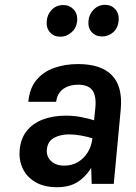

<svg xmlns="http://www.w3.org/2000/svg" viewBox="-20 -766 566 800"><path d="M217.8 14Q162.8 14 126.6 -7.8Q90.3 -29.6 74.1 -65.3Q58 -100.9 62.1 -142Q66.2 -188.6 91 -220.1Q115.8 -251.5 157.8 -267.8Q199.8 -284.1 254.5 -284.1Q286.7 -284.1 315.7 -278.7Q344.7 -273.3 372 -264.9L376.9 -313Q382.5 -364 365.8 -388.5Q349.1 -413 305.6 -413Q279.6 -413 259.9 -404.6Q240.1 -396.2 228.3 -380.4Q216.5 -364.6 214 -341.9H98Q103.2 -398.4 132.1 -432.9Q160.9 -467.5 206.2 -483.3Q251.5 -499.1 305.6 -499.1Q401.2 -499.1 446.6 -452.2Q492 -405.3 483 -308.9L454 0H361.9Q361.2 -16.6 361 -33.1Q360.9 -49.5 360 -66.1Q334.5 -26.5 301 -6.3Q267.4 14 217.8 14ZM248.1 -75.9Q279.4 -75.9 304.5 -90.6Q329.5 -105.4 345.5 -131.1Q361.5 -156.9 365 -189.9Q343.4 -196.6 317.1 -201.3Q290.8 -206 267.7 -206Q231.2 -206 204.6 -191.3Q178 -176.5 175.1 -142Q173 -113.5 193 -94.7Q213.1 -75.9 248.1 -75.9ZM232 -613Q203.9 -613 187.9 -631.7Q171.9 -650.4 174.8 -678.1Q176.7 -706 195.9 -725.5Q215.1 -745 244 -745Q269.5 -745 286.5 -727.1Q303.5 -709.2 301.8 -679.7Q298.7 -649.5 277.9 -631.2Q257.1 -613 232 -613ZM405.6 -614.1Q378.4 -614.1 362.1 -632.3Q345.8 -650.6 348.7 -679Q350.7 -706.2 370.3 -726Q389.9 -745.9 418 -745.9Q443.6 -745.9 460 -728.1Q476.3 -710.3 474.6 -680.6Q471.5 -648.7 451.5 -631.4Q431.5 -614.1 405.6 -614.1Z"/></svg>

Font: Karla
Style: Italic
Weight: 400
Italic angle: -8°
Designer: Jonathan Pinhorn
Version: Version 2.004;gftools[0.9.33]